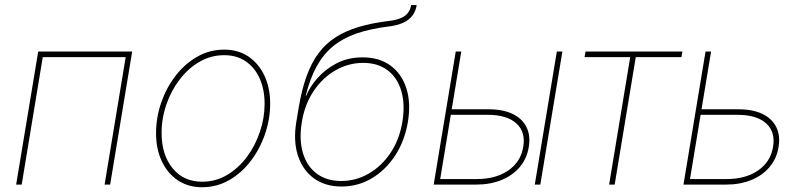

<svg xmlns="http://www.w3.org/2000/svg" viewBox="-20 -748 3251 778"><path d="M515.6 -539.1 426.3 0H403.8L489.3 -516.6H153.3L67.9 0H45.4L134.8 -539.1Z M798.8 10.7Q742.7 10.7 700.7 -17.3Q658.7 -45.4 635.5 -95Q612.3 -144.5 612.3 -208.5Q612.3 -270.5 632.8 -330.8Q653.3 -391.1 690.4 -439.7Q727.5 -488.3 778.1 -517.6Q828.6 -546.9 888.7 -546.9Q945.3 -546.9 986.8 -518.8Q1028.3 -490.7 1051.5 -441.4Q1074.7 -392.1 1074.7 -328.1Q1074.7 -266.1 1054.2 -205.8Q1033.7 -145.5 996.8 -96.7Q960 -47.9 909.4 -18.6Q858.9 10.7 798.8 10.7ZM799.3 -11.7Q854.5 -11.7 900.6 -39.3Q946.8 -66.9 980.7 -112.5Q1014.6 -158.2 1033.4 -214.4Q1052.2 -270.5 1052.2 -327.1Q1052.2 -385.7 1032.2 -430.2Q1012.2 -474.6 975.6 -499.5Q939 -524.4 888.7 -524.4Q835 -524.4 789.1 -498Q743.2 -471.7 708.5 -426.5Q673.8 -381.3 654.3 -325Q634.8 -268.6 634.8 -209.5Q634.8 -121.1 679.2 -66.4Q723.6 -11.7 799.3 -11.7Z M1363.8 7.8Q1297.4 7.8 1251.7 -25.6Q1206.1 -59.1 1187 -118.2Q1168 -177.2 1180.7 -253.9L1190.4 -312.5Q1202.6 -384.8 1222.2 -439Q1241.7 -493.2 1270.5 -532Q1299.3 -570.8 1339.8 -596.9Q1380.4 -623 1433.8 -638.9Q1487.3 -654.8 1555.7 -663.1Q1584.5 -666.5 1603.3 -674.3Q1622.1 -682.1 1632.6 -695.3Q1643.1 -708.5 1646 -727.5H1668.5Q1664.6 -702.6 1651.1 -684.8Q1637.7 -667 1614 -656Q1590.3 -645 1554.2 -640.6Q1479.5 -631.3 1424.1 -612.1Q1368.7 -592.8 1329.3 -560.3Q1290 -527.8 1262.9 -478.5Q1235.8 -429.2 1218.8 -359.9H1220.7Q1235.4 -396 1266.6 -431.6Q1297.9 -467.3 1344 -491.5Q1390.1 -515.6 1449.7 -515.6Q1517.1 -515.6 1562.5 -482.2Q1607.9 -448.7 1626.7 -389.9Q1645.5 -331.1 1632.8 -253.9Q1620.1 -177.2 1581.5 -118.2Q1543 -59.1 1486.8 -25.6Q1430.7 7.8 1363.8 7.8ZM1362.8 -14.6Q1422.4 -14.6 1474.4 -44.7Q1526.4 -74.7 1562.5 -128.7Q1598.6 -182.6 1610.4 -253.9Q1622.1 -325.2 1606.2 -379.2Q1590.3 -433.1 1550.8 -463.1Q1511.2 -493.2 1451.7 -493.2Q1392.1 -493.2 1339.6 -463.1Q1287.1 -433.1 1251 -379.2Q1214.8 -325.2 1203.1 -253.9Q1191.4 -182.6 1207.3 -128.7Q1223.1 -74.7 1263.2 -44.7Q1303.2 -14.6 1362.8 -14.6Z M1800.8 -305.2H1959.5Q2017.6 -305.2 2056.6 -286.6Q2095.7 -268.1 2113 -233.6Q2130.4 -199.2 2122.6 -152.3Q2115.2 -106 2086.4 -71.5Q2057.6 -37.1 2012.2 -18.6Q1966.8 0 1909.2 0H1737.3L1826.7 -539.1H1849.1L1763.7 -22.5H1912.1Q1989.3 -22.5 2039.8 -57.4Q2090.3 -92.3 2100.1 -152.3Q2110.8 -212.9 2072.5 -247.8Q2034.2 -282.7 1956.5 -282.7H1796.9ZM2147 0 2236.3 -539.1H2258.8L2169.4 0Z M2448.2 0 2533.7 -516.6H2348.6L2352.5 -539.1H2745.1L2741.2 -516.6H2556.2L2470.7 0Z M2813 -305.2H2971.7Q3029.8 -305.2 3068.8 -286.6Q3107.9 -268.1 3125.2 -233.6Q3142.6 -199.2 3134.8 -152.3Q3127.4 -106 3098.6 -71.5Q3069.8 -37.1 3024.4 -18.6Q2979 0 2921.4 0H2749.5L2838.9 -539.1H2861.3L2775.9 -22.5H2924.3Q3001.5 -22.5 3052 -57.4Q3102.5 -92.3 3112.3 -152.3Q3123 -212.9 3084.7 -247.8Q3046.4 -282.7 2968.8 -282.7H2809.1Z"/></svg>

Font: Inter 18pt Thin
Style: Italic
Weight: 250
Italic angle: -9.3988°
Version: Version 4.001;git-66647c0bb